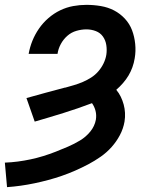

<svg xmlns="http://www.w3.org/2000/svg" viewBox="-41 -548 661 791"><path d="M-12 223 -21 122Q6 121 32.5 117.5Q59 114 85 108.5Q111 103 137 95Q163 87 188.5 77Q214 67 239.5 56Q265 45 289 30.5Q313 16 331 -6Q349 -28 354 -55Q357 -74 352.5 -91.5Q348 -109 338 -123Q280 -101 220.5 -82.5Q161 -64 102 -47L68 -144Q108 -155 147.5 -166Q187 -177 226 -187H228Q246 -192 264.5 -197.5Q283 -203 300.5 -210.5Q318 -218 334.5 -228.5Q351 -239 364 -254Q377 -269 385.5 -286.5Q394 -304 397 -322Q400 -342 397 -362Q394 -382 383 -397.5Q372 -413 353.5 -420Q335 -427 315 -427Q295 -427 274 -421Q253 -415 236.5 -400.5Q220 -386 209.5 -366.5Q199 -347 196 -326H77Q82 -354 92.5 -380Q103 -406 119.5 -430Q136 -454 158.5 -473.5Q181 -493 207 -505.5Q233 -518 260.5 -523Q288 -528 315 -528Q345 -528 374.5 -523Q404 -518 429 -505Q454 -492 473.5 -471Q493 -450 503 -423.5Q513 -397 516 -367Q519 -337 514 -308Q511 -289 504.5 -271Q498 -253 488.5 -237Q479 -221 466 -206Q453 -191 438 -178Q449 -165 456.5 -149.5Q464 -134 468.5 -117.5Q473 -101 474 -83Q475 -65 472 -47Q467 -18 453 8.5Q439 35 419 57.5Q399 80 374 97.5Q349 115 322.5 129Q296 143 268.5 155Q241 167 213.5 176.5Q186 186 158 193.5Q130 201 101.5 207Q73 213 44.5 217Q16 221 -12 223Z"/></svg>

Font: Zed Sans Extended
Style: Bold Italic
Weight: 700
Width: 7
Italic angle: -9°
Designer: Belleve Invis
Foundry: Belleve Invis
Version: Version 1.0.0; ttfautohint (v1.8.4)